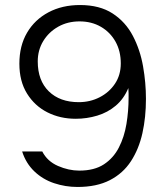

<svg xmlns="http://www.w3.org/2000/svg" viewBox="-20 -735 659 763"><path d="M288 8Q240 8 195 -7Q150 -22 116.5 -54Q83 -86 68 -133H148Q168 -94 210.5 -75.5Q253 -57 295 -57Q355 -57 393 -82Q431 -107 452.5 -149Q474 -191 482.5 -242.5Q491 -294 491 -347Q491 -354 491 -363.5Q491 -373 490 -385Q472 -342 440 -315Q408 -288 366.5 -275.5Q325 -263 281 -263Q219 -263 168.5 -288.5Q118 -314 87.5 -363Q57 -412 57 -482Q57 -553 87.5 -605Q118 -657 172.5 -686Q227 -715 298 -715Q376 -715 427.5 -681.5Q479 -648 508 -592.5Q537 -537 548.5 -471.5Q560 -406 560 -342Q560 -269 546 -206Q532 -143 500.5 -94.5Q469 -46 416.5 -19Q364 8 288 8ZM293 -329Q338 -329 376 -348.5Q414 -368 437 -402.5Q460 -437 460 -483Q460 -532 439 -569.5Q418 -607 381 -628.5Q344 -650 296 -650Q249 -650 211.5 -629Q174 -608 152 -572Q130 -536 130 -491Q130 -415 174 -372Q218 -329 293 -329Z"/></svg>

Font: Onest Light
Style: Regular
Weight: 300
Designer: Dmitri Voloshin, Andrey Kudryavtsev
Foundry: Dmitri Voloshin, Andrey Kudryavtsev
Version: Version 1.000;gftools[0.9.33]